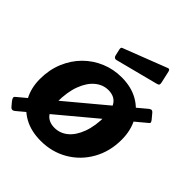

<svg xmlns="http://www.w3.org/2000/svg" viewBox="-218 -887 1032 1032"><g transform="rotate(45 298.0 -371.0)"><path d="M48 -7Q37 2 29 -0.5Q21 -3 14 -13L-1 -31Q-8 -40 -10.5 -47.5Q-13 -55 -4 -62L549 -524Q559 -531 565 -529Q571 -527 575 -522L600 -492Q604 -487 606.5 -481Q609 -475 601 -469ZM258 10Q185 10 131.5 -19.5Q78 -49 49 -101.5Q20 -154 20 -223Q20 -293 44.5 -351.5Q69 -410 111 -452Q153 -494 208 -517Q263 -540 325 -540Q398 -540 451.5 -509.5Q505 -479 533.5 -425.5Q562 -372 562 -302Q562 -213 522 -142Q482 -71 413 -30.5Q344 10 258 10ZM261 -92Q303 -92 336.5 -119.5Q370 -147 390 -200.5Q410 -254 410 -332Q410 -386 388 -413.5Q366 -441 323 -441Q282 -441 248 -413Q214 -385 193.5 -331Q173 -277 173 -199Q173 -146 195.5 -119Q218 -92 261 -92ZM481 -738 496 -671Q498 -662 496 -656.5Q494 -651 481 -648L241 -586Q231 -583 225 -588Q219 -593 218 -601L210 -636Q207 -650 214 -653L464 -750Q469 -753 474 -750.5Q479 -748 481 -738Z"/></g></svg>

Font: Libre Franklin
Style: Bold Italic
Weight: 700
Italic angle: -8°
Designer: Pablo Impallari, Rodrigo Fuenzalida, Nhung Nguyen
Foundry: Impallari Type
Version: Version 3.000